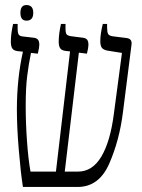

<svg xmlns="http://www.w3.org/2000/svg" viewBox="-20 -742 565 762"><path d="M502 -565 468 -297Q454 -185 413.5 -92.5Q373 0 288 0H71Q62 -57 54.5 -147.5Q47 -238 47 -307Q47 -430 71 -537L50 -539Q35 -541 29 -549.5Q23 -558 23 -577Q23 -607 32 -647H50V-629Q50 -611 54.5 -604.5Q59 -598 73 -597L116 -592Q127 -590 131.5 -583.5Q136 -577 136 -564Q136 -553 130 -529L103 -532Q94 -489 88 -441Q82 -393 82 -322Q82 -255 87 -183.5Q92 -112 101 -61H202L258 -538L240 -540Q224 -542 218.5 -551Q213 -560 213 -577Q213 -607 222 -647H240V-629Q240 -611 244.5 -605.5Q249 -600 264 -598L311 -592Q322 -590 326.5 -583.5Q331 -577 331 -564Q331 -553 325 -529L293 -533L237 -61H290Q347 -61 382.5 -121Q418 -181 432 -291L464 -532L407 -541Q391 -544 384.5 -552Q378 -560 378 -579Q378 -607 388 -647H405V-634Q405 -615 409 -607.5Q413 -600 427 -598L483 -591Q505 -588 502 -565ZM61 -691Q61 -722 85 -722Q112 -722 112 -691Q112 -660 85 -660Q61 -660 61 -691Z"/></svg>

Font: Noto Serif Hebrew CondLight
Style: Regular
Weight: 300
Width: 3
Designer: Monotype Design Team
Foundry: Monotype Imaging Inc.
Version: Version 1.000